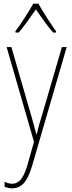

<svg xmlns="http://www.w3.org/2000/svg" viewBox="-20 -783 390 1045"><path d="M189 -763H161C137 -720 90 -647 64 -613V-606H82C112 -640 149 -695 175 -732C202 -693 238 -641 269 -606H285V-613C266 -638 214 -718 189 -763ZM16 -527 165 -11 129 116C106 195 79 217 46 217C32 217 18 213 5 206V234C19 239 31 242 46 242C95 242 128 210 154 122L343 -527H317L207 -150C196 -116 188 -89 180 -52H178C173 -71 169 -86 151 -150L42 -527Z"/></svg>

Font: Noto Sans Lao Condensed Thin
Style: Regular
Weight: 100
Width: 3
Designer: Monotype Design Team
Foundry: Monotype Imaging Inc.
Version: Version 2.003